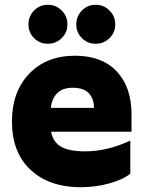

<svg xmlns="http://www.w3.org/2000/svg" viewBox="-20 -773 605 803"><path d="M525 -47Q497 -23 439 -6.5Q381 10 318 10Q186 10 108 -62.5Q30 -135 30 -265Q30 -389 102 -464.5Q174 -540 294 -540Q406 -540 468 -474.5Q530 -409 530 -295V-222H194Q201 -180 234.5 -160Q268 -140 337 -140Q428 -140 525 -185ZM284 -406Q241 -406 218.5 -382.5Q196 -359 193 -322H373Q373 -360 351.5 -383Q330 -406 284 -406ZM238 -613.5Q214 -590 180 -590Q146 -590 122.5 -613.5Q99 -637 99 -671Q99 -705 122.5 -729Q146 -753 180 -753Q214 -753 238 -729Q262 -705 262 -671Q262 -637 238 -613.5ZM438 -613.5Q414 -590 380 -590Q346 -590 322.5 -613.5Q299 -637 299 -671Q299 -705 322.5 -729Q346 -753 380 -753Q414 -753 438 -729Q462 -705 462 -671Q462 -637 438 -613.5Z"/></svg>

Font: Roundo
Style: Bold
Weight: 700
Designer: Namrata Goyal (Gurmukhi), Shiva Nallaperumal (Latin)
Foundry: Indian Type Foundry
Version: Version 1.000;PS 1.0;hotconv 1.0.88;makeotf.lib2.5.647800